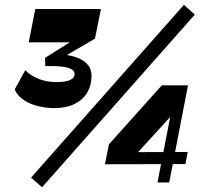

<svg xmlns="http://www.w3.org/2000/svg" viewBox="-20 -768 849 808"><path d="M208 -313Q176 -313 141.9 -321Q107.7 -329 80.9 -346.4Q54 -363.8 41.8 -391.5L86.5 -472.7Q105.2 -452 139.4 -437.4Q173.5 -422.7 216 -422.7Q257.2 -422.7 275.6 -431.6Q294 -440.5 294 -456Q294 -474.5 265.9 -482.9Q237.8 -491.3 170.5 -490L169.5 -524.5L292.8 -602L289 -589.8H100.8L128.5 -730H404.7L379.7 -605.5L229 -517.3L231.7 -539.3Q294 -536 329.6 -513.1Q365.2 -490.3 365.2 -448Q365.2 -409 347.1 -378.5Q329 -348 293.9 -330.5Q258.7 -313 208 -313ZM110.7 -20.5 754 -747.7 799.7 -706.5 157.2 20ZM642.7 0 705.5 -323.3 735.5 -318.8 551.5 -117.2 528.7 -127.7 770 -128.5 760.5 -77.5 421.7 -76.8 438.5 -160.7 661 -409H771.2L692 0Z"/></svg>

Font: Savate ExtraLight
Style: Italic
Weight: 200
Italic angle: -11°
Designer: Max Esnée
Foundry: Plomb Type
Version: Version 2.000